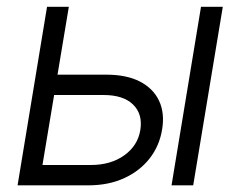

<svg xmlns="http://www.w3.org/2000/svg" viewBox="-20 -556 721 576"><path d="M141.1 -332H298.8Q359.9 -332 399.9 -311.3Q439.9 -290.5 457.3 -253.4Q474.6 -216.3 466.3 -167.5Q458.5 -118.7 429 -80.8Q399.4 -43 352.5 -21.5Q305.7 0 245.1 0H32.7L121.1 -535.6H186.5L107.4 -61H252.4Q312 -61 352.5 -89.8Q393.1 -118.7 400.9 -165.5Q408.7 -213.4 379.4 -242.2Q350.1 -271 290.5 -271H130.4ZM494.6 0 583 -535.6H648.4L559.6 0Z"/></svg>

Font: Inter 20pt Light
Style: Italic
Weight: 300
Italic angle: -9.3988°
Version: Version 4.001;git-66647c0bb